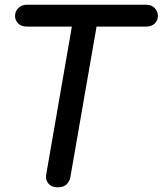

<svg xmlns="http://www.w3.org/2000/svg" viewBox="-20 -795 691 816"><path d="M224 1Q200 1 186.5 -14Q173 -29 176 -51L292 -720H397L279 -42Q276 -25 263.5 -12Q251 1 224 1ZM44 -727Q44 -747 58 -761Q72 -775 96 -775H600Q624 -775 637.5 -761Q651 -747 651 -727Q651 -709 638 -695.5Q625 -682 600 -682H96Q70 -682 57 -695.5Q44 -709 44 -727Z"/></svg>

Font: Edu QLD Beginner SemiBold
Style: Regular
Weight: 600
Designer: Tina and Corey Anderson
Foundry: Google for Education
Version: Version 1.003